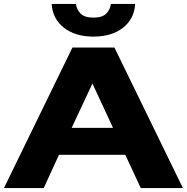

<svg xmlns="http://www.w3.org/2000/svg" viewBox="-22 -950 944 970"><path d="M-2 0 344 -710H556L902 0H689L611 -168H276L199 0ZM340 -304H549L445 -528ZM450 -765Q359 -765 301.5 -809.5Q244 -854 239 -930H362Q365 -902 385 -881.5Q405 -861 450 -861Q495 -861 515 -881.5Q535 -902 538 -930H661Q656 -854 599 -809.5Q542 -765 450 -765Z"/></svg>

Font: Special Gothic Extended Bold
Style: Regular
Weight: 700
Width: 7
Designer: Alistair McCready
Foundry: Monolith
Version: Version 1.000; ttfautohint (v1.8.4.7-5d5b)